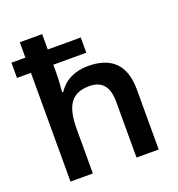

<svg xmlns="http://www.w3.org/2000/svg" viewBox="-136 -872 912 984"><g transform="rotate(-20 319.5 -380.0)"><path d="M203 -760H81V-676H5V-593H81V0H203V-241C203 -361 235 -427 338 -427C408 -427 441 -386 441 -304V0H562V-327C562 -466 490 -526 367 -526C298 -526 239 -500 204 -445H197C199 -465 203 -507 203 -549V-593H383V-676H203Z"/></g></svg>

Font: Noto Sans Kayah Li SemiBold
Style: Regular
Weight: 600
Designer: Monotype Design Team, Sérgio Martins
Foundry: Monotype Imaging Inc.
Version: Version 2.002